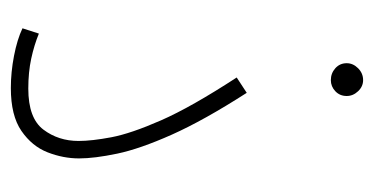

<svg xmlns="http://www.w3.org/2000/svg" viewBox="-192 -510 706 363"><g transform="rotate(90 161.5 -328.0)"><path d="M33 -17 43 -48Q65 -39 90.5 -33.5Q116 -28 147 -28Q203 -28 224.5 -56.5Q246 -85 246 -123Q246 -148 239 -185Q232 -222 207 -279Q182 -336 126 -422L155 -441Q207 -360 234 -299.5Q261 -239 270 -196Q279 -153 279 -124Q279 -94 267.5 -64.5Q256 -35 227 -15Q198 5 146 5Q116 5 85 -1Q54 -7 33 -17ZM131 -600Q118 -600 108.5 -608.5Q99 -617 99 -630Q99 -642 108.5 -651.5Q118 -661 131 -661Q143 -661 152 -651.5Q161 -642 161 -630Q161 -617 152 -608.5Q143 -600 131 -600Z"/></g></svg>

Font: Noto Sans Arabic ExtCond ExtLt
Style: Regular
Weight: 200
Width: 2
Designer: Monotype Design Team, Nadine Chahine, Nizar Qandah and Khaled Hosny
Foundry: Monotype Imaging Inc.
Version: Version 2.012; ttfautohint (v1.8.4.7-5d5b)